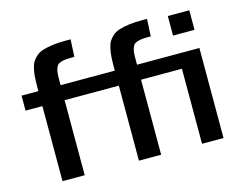

<svg xmlns="http://www.w3.org/2000/svg" viewBox="-100 -878 1290 1032"><g transform="rotate(-15 545.5 -362.5)"><path d="M1023.9 -602.1H904.3V-710.9H1023.9ZM1023.9 0H904.3V-417.5H676.8V0H553.2V-417.5H251.5V0H127.9V-417.5H34.2V-501H127.9V-518.6Q127.9 -552.7 129.4 -575.7Q129.9 -586.9 131.6 -598.9Q133.3 -610.8 135.7 -622.1Q138.2 -633.3 141.6 -643.3Q145 -653.3 149.4 -660.6Q158.7 -675.3 173.8 -689Q189 -702.6 212.4 -709.5Q235.8 -716.8 266.8 -720.9Q297.9 -725.1 340.8 -725.1H367.2L362.3 -628.9Q348.6 -628.9 337.9 -628.7Q327.1 -628.4 318.8 -627.9Q302.7 -627 288.8 -622.6Q274.9 -618.2 268.6 -611.8Q262.7 -605.5 257.8 -591.8Q255.4 -585 254.2 -577.9Q252.9 -570.8 252.4 -562.5Q252 -554.2 251.7 -543.7Q251.5 -533.2 251.5 -519.5V-501H553.2V-518.6Q553.2 -552.7 554.7 -575.7Q555.2 -586.9 556.9 -598.9Q558.6 -610.8 561 -622.1Q563.5 -633.3 566.9 -643.3Q570.3 -653.3 574.7 -660.6Q584 -675.3 599.1 -689Q614.3 -702.6 637.7 -709.5Q661.1 -716.8 692.1 -720.9Q723.1 -725.1 766.1 -725.1H792.5L787.6 -628.9Q773.9 -628.9 763.2 -628.7Q752.4 -628.4 744.1 -627.9Q728 -627 714.1 -622.6Q700.2 -618.2 693.8 -611.8Q688 -605.5 683.1 -591.8Q680.7 -585 679.4 -577.9Q678.2 -570.8 677.7 -562.5Q677.2 -554.2 677 -543.7Q676.8 -533.2 676.8 -519.5V-501H1023.9Z"/></g></svg>

Font: Ride
Style: Bold
Weight: 700
Version: Version 3.000